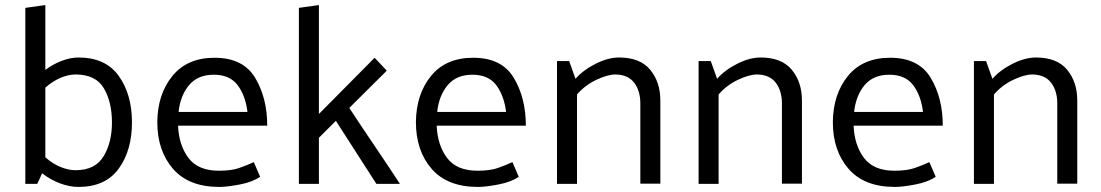

<svg xmlns="http://www.w3.org/2000/svg" viewBox="-20 -726 4346 758"><path d="M80 0V-695L159 -706V-450Q188 -472 223 -485.5Q258 -499 290 -499Q397 -499 449 -426Q501 -353 501 -243Q501 -132 448.5 -60Q396 12 290 12Q254 12 216 -2.5Q178 -17 146 -42Q142 -32 137 -21Q132 -10 127 0ZM159 -105Q187 -80 218.5 -67Q250 -54 278 -54Q356 -54 389 -109Q422 -164 422 -242Q422 -323 390 -377.5Q358 -432 278 -432Q250 -432 218.5 -418.5Q187 -405 159 -380Z M1035 -230H683Q686 -153 724 -102.5Q762 -52 844 -52Q893 -52 923.5 -62.5Q954 -73 982 -86L1007 -28Q976 -7 926 2.5Q876 12 846 12Q725 12 663 -59.5Q601 -131 601 -244Q602 -354 660.5 -426Q719 -498 827 -498Q940 -498 987.5 -418.5Q1035 -339 1035 -230ZM957 -284Q949 -349 918 -390Q887 -431 824 -431Q761 -431 726.5 -390Q692 -349 685 -284Z M1239 -182V0H1160V-695L1239 -706V-276L1459 -498L1507 -447L1359 -300Q1408 -225 1459 -150Q1510 -75 1559 0H1466Q1426 -62 1386 -124.5Q1346 -187 1306 -249Z M2056 -230H1704Q1707 -153 1745 -102.5Q1783 -52 1865 -52Q1914 -52 1944.5 -62.5Q1975 -73 2003 -86L2028 -28Q1997 -7 1947 2.5Q1897 12 1867 12Q1746 12 1684 -59.5Q1622 -131 1622 -244Q1623 -354 1681.5 -426Q1740 -498 1848 -498Q1961 -498 2008.5 -418.5Q2056 -339 2056 -230ZM1978 -284Q1970 -349 1939 -390Q1908 -431 1845 -431Q1782 -431 1747.5 -390Q1713 -349 1706 -284Z M2252 -415Q2283 -450 2332 -474.5Q2381 -499 2424 -499Q2507 -499 2547 -450.5Q2587 -402 2587 -329V-1H2508V-318Q2508 -367 2484 -399Q2460 -431 2410 -432Q2379 -432 2334.5 -411Q2290 -390 2258 -353V0H2179V-485H2227Z M2811 -415Q2842 -450 2891 -474.5Q2940 -499 2983 -499Q3066 -499 3106 -450.5Q3146 -402 3146 -329V-1H3067V-318Q3067 -367 3043 -399Q3019 -431 2969 -432Q2938 -432 2893.5 -411Q2849 -390 2817 -353V0H2738V-485H2786Z M3702 -230H3350Q3353 -153 3391 -102.5Q3429 -52 3511 -52Q3560 -52 3590.5 -62.5Q3621 -73 3649 -86L3674 -28Q3643 -7 3593 2.5Q3543 12 3513 12Q3392 12 3330 -59.5Q3268 -131 3268 -244Q3269 -354 3327.5 -426Q3386 -498 3494 -498Q3607 -498 3654.5 -418.5Q3702 -339 3702 -230ZM3624 -284Q3616 -349 3585 -390Q3554 -431 3491 -431Q3428 -431 3393.5 -390Q3359 -349 3352 -284Z M3898 -415Q3929 -450 3978 -474.5Q4027 -499 4070 -499Q4153 -499 4193 -450.5Q4233 -402 4233 -329V-1H4154V-318Q4154 -367 4130 -399Q4106 -431 4056 -432Q4025 -432 3980.5 -411Q3936 -390 3904 -353V0H3825V-485H3873Z"/></svg>

Font: Palanquin
Style: Regular
Weight: 400
Designer: Pria Ravichandran
Version: Version 1.0.4